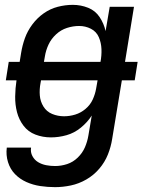

<svg xmlns="http://www.w3.org/2000/svg" viewBox="-20 -558 616 791"><path d="M207 213Q239 213 272 206Q305 199 335.5 181.5Q366 164 389 137Q412 110 424.5 78.5Q437 47 442 15L482 -227H535L547 -303H495L532 -530H432L415 -430Q408 -461 390.5 -487.5Q373 -514 343 -526Q313 -538 280 -538Q249 -538 218 -530Q187 -522 160 -503Q133 -484 113 -457Q93 -430 82.5 -400.5Q72 -371 67 -340L61 -303H16L4 -227H48Q43 -194 42.5 -160.5Q42 -127 50 -96Q58 -65 77 -40Q96 -15 126 -3.5Q156 8 190 8Q222 8 254 -1Q286 -10 313 -32Q340 -54 358 -82L344 1Q340 25 330 48.5Q320 72 300.5 91Q281 110 256.5 118Q232 126 207 126Q188 126 170 122.5Q152 119 137 110Q122 101 113.5 85Q105 69 108 50H8Q4 81 13 110Q22 139 42 159.5Q62 180 89 192Q116 204 146 208.5Q176 213 207 213ZM394 -303H161L165 -326Q169 -351 180 -374.5Q191 -398 211 -416.5Q231 -435 256 -443Q281 -451 306 -451Q332 -451 354.5 -439.5Q377 -428 387 -405Q397 -382 398 -355.5Q399 -329 394 -303ZM244 -79Q218 -79 195 -88.5Q172 -98 159 -119Q146 -140 144 -165Q142 -190 147 -216L149 -227H382L376 -193Q372 -170 362 -148Q352 -126 332.5 -109.5Q313 -93 290 -86Q267 -79 244 -79Z"/></svg>

Font: Iosevka Sparkle Medium Oblique
Style: Regular
Weight: 500
Italic angle: -9°
Designer: Belleve Invis
Foundry: Belleve Invis
Version: Version 4.5.0; ttfautohint (v1.8.3)